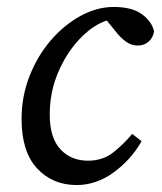

<svg xmlns="http://www.w3.org/2000/svg" viewBox="-20 -519 465 552"><path d="M200 13Q131 13 86.5 -35Q42 -83 42 -177Q42 -242 65 -300.5Q88 -359 126.5 -403.5Q165 -448 212 -473.5Q259 -499 307 -499Q359 -499 387.5 -478.5Q416 -458 423 -429Q420 -410 407 -399Q394 -388 376 -388Q358 -388 342.5 -399Q327 -410 313 -428L287 -460Q247 -447 209 -407Q171 -367 147 -310.5Q123 -254 123 -190Q123 -123 153.5 -90Q184 -57 233 -57Q276 -57 306.5 -81.5Q337 -106 360 -134L387 -113Q357 -60 307 -23.5Q257 13 200 13Z"/></svg>

Font: Source Serif 4 SmText
Style: Italic
Weight: 400
Italic angle: -12°
Designer: Frank Grießhammer
Foundry: Adobe
Version: Version 4.005;hotconv 1.1.0;makeotfexe 2.6.0